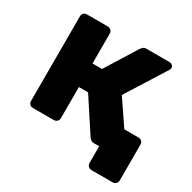

<svg xmlns="http://www.w3.org/2000/svg" viewBox="-144 -663 922 924"><g transform="rotate(30 316.5 -201.0)"><path d="M477 118Q466 118 459 110.5Q452 103 452 92V0H424Q413 0 406.5 -4.5Q400 -9 395 -16L276 -198H225V-25Q225 -14 217.5 -7Q210 0 199 0H84Q73 0 66 -7Q59 -14 59 -25V-495Q59 -506 66 -513Q73 -520 84 -520H199Q210 -520 217.5 -513Q225 -506 225 -495V-329H278L387 -504Q391 -509 397 -514.5Q403 -520 415 -520H543Q552 -520 558.5 -514Q565 -508 565 -500Q565 -493 560 -486L423 -268L516 -131H595Q606 -131 613 -124Q620 -117 620 -106V92Q620 103 613 110.5Q606 118 595 118Z"/></g></svg>

Font: Fz Rubik
Style: Bold
Weight: 700
Designer: Hubert and Fischer
Foundry: Hubert and Fischer
Version: Vit hóa bi FontZin.com